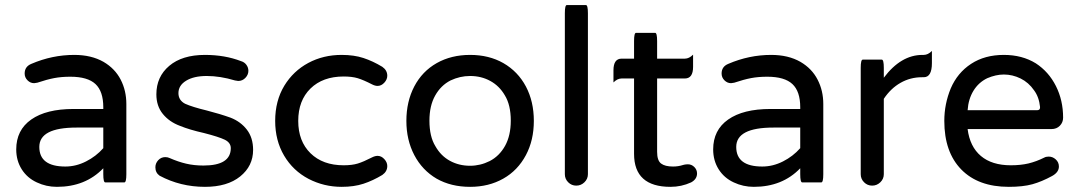

<svg xmlns="http://www.w3.org/2000/svg" viewBox="-20 -725 4245 756"><path d="M125 -6.8Q86.9 -24.4 65.4 -58.6Q43.9 -92.8 43.9 -136.7Q43.9 -212.9 103 -254.4Q162.1 -295.9 269.5 -295.9H386.7V-302.7Q386.7 -365.2 356 -394Q325.2 -422.9 256.8 -422.9Q221.7 -422.9 193.4 -417.5Q165 -412.1 127 -399.4L114.3 -397.5Q99.6 -397.5 88.4 -408.7Q77.1 -419.9 77.1 -435.5Q77.1 -462.9 103.5 -473.6Q185.5 -508.8 272.5 -508.8Q339.8 -508.8 387.7 -481.4Q432.6 -455.1 455.1 -411.6Q477.5 -368.2 477.5 -315.4V-39.1Q477.5 -6.8 469.7 -6.8H394.5Q386.7 -6.8 386.7 -39.1V-62.5Q316.4 10.7 204.1 10.7Q162.1 10.7 125 -6.8ZM386.7 -141.6V-222.7H281.2Q134.8 -222.7 134.8 -146.5Q134.8 -69.3 237.3 -69.3Q279.3 -69.3 318.8 -89.4Q358.4 -109.4 386.7 -141.6Z M608.4 -33.2Q591.8 -44.9 591.8 -66.4Q591.8 -82 603 -94.2Q614.3 -106.4 630.9 -106.4Q640.6 -106.4 648.4 -102.5Q681.6 -87.9 712.9 -80.6Q744.1 -73.2 781.2 -73.2Q888.7 -73.2 888.7 -141.6Q888.7 -163.1 865.2 -174.8Q840.8 -186.5 783.2 -201.2Q726.6 -213.9 688.5 -229.5Q646.5 -245.1 621.1 -276.4Q595.7 -307.6 595.7 -353.5Q595.7 -422.9 646.5 -465.8Q697.3 -508.8 787.1 -508.8Q865.2 -508.8 928.7 -484.4Q942.4 -480.5 950.2 -469.7Q958 -459 958 -446.3Q958 -430.7 946.3 -418.5Q934.6 -406.2 918 -406.2L905.3 -408.2Q846.7 -425.8 793.9 -425.8Q743.2 -425.8 712.9 -407.2Q682.6 -388.7 682.6 -358.4Q682.6 -330.1 709 -316.4Q737.3 -303.7 793.9 -290Q846.7 -276.4 887.7 -261.7Q927.7 -246.1 952.1 -214.4Q976.6 -182.6 976.6 -134.8Q976.6 -71.3 925.8 -30.3Q875 10.7 787.1 10.7Q690.4 10.7 608.4 -33.2Z M1195.3 -20.5Q1133.8 -52.7 1098.6 -112.3Q1063.5 -171.9 1063.5 -249Q1063.5 -328.1 1099.6 -387.7Q1134.8 -445.3 1193.8 -477.1Q1252.9 -508.8 1325.2 -508.8Q1374 -508.8 1411.1 -496.6Q1448.2 -484.4 1485.4 -461.9Q1504.9 -448.2 1504.9 -426.8Q1504.9 -412.1 1493.2 -399.4Q1481.4 -386.7 1466.8 -386.7Q1457 -386.7 1445.3 -392.6Q1411.1 -410.2 1388.7 -417Q1366.2 -423.8 1333 -423.8Q1251 -423.8 1202.6 -376.5Q1154.3 -329.1 1154.3 -249Q1154.3 -168.9 1202.6 -121.6Q1251 -74.2 1333 -74.2Q1366.2 -74.2 1388.7 -81.1Q1411.1 -87.9 1445.3 -105.5Q1457 -111.3 1466.8 -111.3Q1481.4 -111.3 1493.2 -98.6Q1504.9 -85.9 1504.9 -71.3Q1504.9 -49.8 1485.4 -36.1Q1448.2 -13.7 1411.1 -1.5Q1374 10.7 1325.2 10.7Q1255.9 10.7 1195.3 -20.5Z M1699.2 -21.5Q1642.6 -54.7 1611.3 -114.3Q1580.1 -173.8 1580.1 -249Q1580.1 -325.2 1611.3 -384.8Q1642.6 -444.3 1699.7 -476.6Q1756.8 -508.8 1831.1 -508.8Q1905.3 -508.8 1961.9 -476.6Q2019.5 -443.4 2050.8 -384.3Q2082 -325.2 2082 -249Q2082 -172.9 2050.8 -114.3Q2018.6 -53.7 1961.4 -21.5Q1904.3 10.7 1831.1 10.7Q1755.9 10.7 1699.2 -21.5ZM1908.2 -90.8Q1946.3 -110.4 1968.8 -150.9Q1991.2 -191.4 1991.2 -250Q1991.2 -311.5 1967.8 -349.6Q1946.3 -386.7 1910.6 -406.2Q1875 -425.8 1831.1 -425.8Q1791 -425.8 1753.9 -408.2Q1715.8 -388.7 1693.4 -348.6Q1670.9 -308.6 1670.9 -250Q1670.9 -187.5 1694.3 -149.4Q1715.8 -111.3 1751.5 -91.8Q1787.1 -72.3 1831.1 -72.3Q1871.1 -72.3 1908.2 -90.8Z M2204.1 -39.1V-672.9Q2204.1 -705.1 2211.9 -705.1H2287.1Q2294.9 -705.1 2294.9 -672.9V-39.1Q2294.9 -20.5 2281.2 -7.3Q2267.6 5.9 2249 5.9Q2230.5 5.9 2217.3 -7.3Q2204.1 -20.5 2204.1 -39.1Z M2724.6 -42Q2724.6 -19.5 2701.2 -6.8Q2663.1 10.7 2620.1 10.7Q2476.6 10.7 2476.6 -119.1V-416H2427.7Q2411.1 -416 2395.5 -400.4Q2395.5 -416 2395.5 -448.2Q2395.5 -494.1 2427.7 -494.1H2476.6V-563.5Q2476.6 -595.7 2484.4 -595.7H2559.6Q2567.4 -595.7 2567.4 -563.5V-494.1H2676.8Q2693.4 -494.1 2709 -509.8Q2709 -494.1 2709 -461.9Q2709 -416 2676.8 -416H2567.4V-127Q2567.4 -92.8 2583 -81.1Q2598.6 -69.3 2629.9 -69.3Q2650.4 -69.3 2668.9 -75.2Q2670.9 -75.2 2671.9 -76.2Q2681.6 -78.1 2688.5 -78.1Q2703.1 -78.1 2713.9 -67.4Q2724.6 -56.6 2724.6 -42Z M2869.1 -6.8Q2831.1 -24.4 2809.6 -58.6Q2788.1 -92.8 2788.1 -136.7Q2788.1 -212.9 2847.2 -254.4Q2906.2 -295.9 3013.7 -295.9H3130.9V-302.7Q3130.9 -365.2 3100.1 -394Q3069.3 -422.9 3001 -422.9Q2965.8 -422.9 2937.5 -417.5Q2909.2 -412.1 2871.1 -399.4L2858.4 -397.5Q2843.8 -397.5 2832.5 -408.7Q2821.3 -419.9 2821.3 -435.5Q2821.3 -462.9 2847.7 -473.6Q2929.7 -508.8 3016.6 -508.8Q3084 -508.8 3131.8 -481.4Q3176.8 -455.1 3199.2 -411.6Q3221.7 -368.2 3221.7 -315.4V-39.1Q3221.7 -6.8 3213.9 -6.8H3138.7Q3130.9 -6.8 3130.9 -39.1V-62.5Q3060.5 10.7 2948.2 10.7Q2906.2 10.7 2869.1 -6.8ZM3130.9 -141.6V-222.7H3025.4Q2878.9 -222.7 2878.9 -146.5Q2878.9 -69.3 2981.4 -69.3Q3023.4 -69.3 3063 -89.4Q3102.5 -109.4 3130.9 -141.6Z M3369.1 -39.1V-458Q3369.1 -490.2 3377 -490.2H3452.1Q3460 -490.2 3460 -458V-418.9Q3527.3 -508.8 3612.3 -508.8H3617.2Q3633.8 -508.8 3649.4 -524.4Q3649.4 -508.8 3649.4 -476.6Q3649.4 -420.9 3617.2 -420.9H3610.4Q3564.5 -420.9 3525.9 -398.9Q3487.3 -377 3460 -335.9V-39.1Q3460 -20.5 3446.3 -7.3Q3432.6 5.9 3414.1 5.9Q3395.5 5.9 3382.3 -7.3Q3369.1 -20.5 3369.1 -39.1Z M3698.2 -249Q3698.2 -315.4 3723.6 -377Q3750 -438.5 3803.7 -473.6Q3857.4 -508.8 3932.6 -508.8Q4004.9 -508.8 4058.6 -475.6Q4109.4 -442.4 4137.7 -386.2Q4166 -330.1 4166 -261.7Q4166 -243.2 4153.3 -230Q4140.6 -216.8 4120.1 -216.8H3790Q3798.8 -147.5 3842.3 -110.8Q3885.7 -74.2 3960 -74.2Q3999 -74.2 4029.8 -81.5Q4060.5 -88.9 4091.8 -104.5Q4098.6 -108.4 4109.4 -108.4Q4125 -108.4 4137.2 -97.2Q4149.4 -85.9 4149.4 -69.3Q4149.4 -46.9 4123 -32.2Q4082 -9.8 4044.9 0.5Q4007.8 10.7 3952.1 10.7Q3832 10.7 3765.1 -57.6Q3698.2 -126 3698.2 -249ZM4075.2 -303.7Q4071.3 -342.8 4051.8 -369.1Q4030.3 -400.4 3998.5 -416Q3966.8 -431.6 3932.6 -431.6Q3901.4 -431.6 3867.2 -417Q3833 -400.4 3813 -367.7Q3793 -335 3790 -291H4063.5Q4076.2 -291 4075.2 -303.7Z"/></svg>

Font: YuPearl-Regular
Style: Regular
Weight: 400
Designer: Max Yao
Foundry: Max-Everyday
Version: Version 1.011; ttfautohint (v1.8.3)